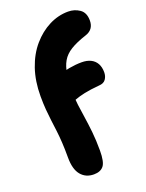

<svg xmlns="http://www.w3.org/2000/svg" viewBox="-145 -831 693 911"><g transform="rotate(-20 201.5 -376.0)"><path d="M168 8Q127 8 103 -21Q79 -50 79 -109Q79 -153 77 -186Q75 -219 71.5 -247Q68 -275 64.5 -302Q61 -329 58.5 -359.5Q56 -390 56 -427Q56 -503 77 -564.5Q98 -626 135.5 -669.5Q173 -713 219.5 -736.5Q266 -760 316 -760Q348 -760 373.5 -742.5Q399 -725 399 -685Q399 -662 388 -647Q377 -632 355 -625Q306 -609 276 -590.5Q246 -572 231 -546Q216 -520 210.5 -482.5Q205 -445 205 -391Q205 -360 209 -328.5Q213 -297 218.5 -261.5Q224 -226 228.5 -183.5Q233 -141 233 -89Q233 -31 217 -11.5Q201 8 168 8ZM154 -337Q126 -337 108 -352Q90 -367 90 -390Q90 -423 107.5 -449Q125 -475 157 -487Q197 -500 230.5 -506Q264 -512 294 -512Q321 -512 340 -502.5Q359 -493 369 -475Q379 -457 379 -431Q379 -411 368.5 -396Q358 -381 334 -380Q288 -376 258 -369.5Q228 -363 209 -355.5Q190 -348 177.5 -342.5Q165 -337 154 -337Z"/></g></svg>

Font: Shantell Sans Light
Style: Bold
Weight: 700
Version: Version 1.011;[c5ecc13dd]